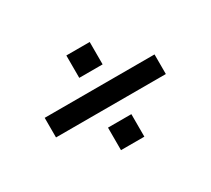

<svg xmlns="http://www.w3.org/2000/svg" viewBox="-79 -679 656 598"><g transform="rotate(-30 249.0 -380.0)"><path d="M207 -469.5V-550H291V-469.5ZM51.5 -345V-415.5H446.5V-345ZM207 -209.5V-290.5H291V-209.5Z"/></g></svg>

Font: Big Shoulders Stencil Text Medium
Style: Regular
Weight: 500
Designer: Patric King
Foundry: XO Type Co
Version: Version 1.000